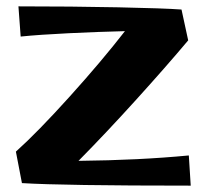

<svg xmlns="http://www.w3.org/2000/svg" viewBox="-20 -580 650 604"><path d="M49 -4 30 -103Q99 -165 199.5 -276.5Q300 -388 373 -482Q289 -480 196.5 -475.5Q104 -471 45 -465L38 -560Q207 -560 352 -557Q497 -554 551 -550L572 -453Q504 -372 408.5 -266.5Q313 -161 227 -74Q418 -76 574 -91L580 4Q177 4 49 -4Z"/></svg>

Font: Otomanopee
Style: Regular
Weight: 400
Designer: Das Ende der Wildnis
Foundry: Gutenberg Labo
Version: Version 3.000